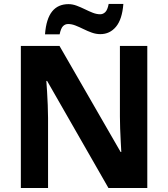

<svg xmlns="http://www.w3.org/2000/svg" viewBox="-20 -945 845 965"><path d="M720.3 0H525.1L216.9 -538.1H212.9Q214.9 -515.1 216.7 -483Q218.5 -450.9 220 -416.9Q221.5 -382.9 221.5 -352V0H84.8V-714H279.1L586.3 -181H589.7Q588.7 -201.2 586.9 -232.6Q585.1 -264 583.9 -298.3Q582.7 -332.7 582.7 -359.8V-714H720.3ZM206.2 -772.4Q209.2 -812.2 218.3 -840.9Q227.4 -869.5 242.3 -887.9Q257.2 -906.2 277.7 -915.2Q298.3 -924.2 324.1 -924.2Q344.3 -924.2 364.8 -916.6Q385.3 -909 406.1 -898.8Q426.9 -888.5 446.2 -880.9Q465.6 -873.3 483.4 -873.3Q497.9 -873.3 509.1 -884.1Q520.4 -895 526.2 -925.2H600Q594 -847.7 562.9 -810.5Q531.9 -773.4 484.3 -773.4Q462.7 -773.4 441.5 -781Q420.2 -788.6 399.5 -798.9Q378.8 -809.1 359.5 -816.7Q340.1 -824.3 322.5 -824.3Q307.7 -824.3 296.9 -813.8Q286.1 -803.2 279.7 -772.4Z"/></svg>

Font: Noto Sans Khmer
Style: Regular
Weight: 400
Designer: Danh Hong and the Monotype Design Team
Foundry: Monotype Imaging Inc.
Version: Version 2.003